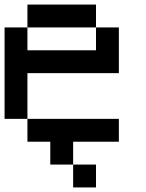

<svg xmlns="http://www.w3.org/2000/svg" viewBox="-20 -620 640 840"><path d="M0 -100V-500H100V-400H400V-500H500V-300H100V-100ZM100 -100H500V0H300V100H200V0H100ZM100 -500V-600H400V-500ZM300 100H400V200H300Z"/></svg>

Font: Galmuri9 Regular
Style: Regular
Weight: 400
Designer: Lee Minseo (quiple)
Version: Version 2.399;hotconv 1.1.1;makeotfexe 2.6.0 DEVELOPMENT